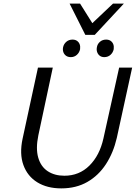

<svg xmlns="http://www.w3.org/2000/svg" viewBox="-20 -1032 751 1062"><path d="M319 10Q241 10 186.5 -23.5Q132 -57 109.5 -119Q87 -181 105 -265L190 -658H272L192 -283Q177 -210 191.5 -160Q206 -110 244 -85Q282 -60 336 -60Q418 -60 474.5 -116Q531 -172 552 -266L639 -658H711L626 -269Q607 -187 566 -124Q525 -61 463 -25.5Q401 10 319 10ZM372 -716Q356 -716 345.5 -723.5Q335 -731 330.5 -743.5Q326 -756 329 -771Q333 -789 347 -801Q361 -813 381 -813Q396 -813 406 -806Q416 -799 420.5 -787.5Q425 -776 423 -760Q419 -741 405 -728.5Q391 -716 372 -716ZM557 -716Q542 -716 532 -723.5Q522 -731 517.5 -743.5Q513 -756 516 -771Q519 -789 533 -801Q547 -813 567 -813Q582 -813 592 -806Q602 -799 606.5 -787.5Q611 -776 609 -760Q605 -741 591 -728.5Q577 -716 557 -716ZM452 -839 474 -888 605 -1012H665L504 -839ZM452 -839 365 -1012H423L500 -889L504 -839Z"/></svg>

Font: Ysabeau Infant Medium
Style: Italic
Weight: 500
Italic angle: -12°
Designer: Christian Thalmann (Catharsis Fonts)
Version: Version 2.001;gftools[0.9.30]; featfreeze: ss01,ss02,lnum